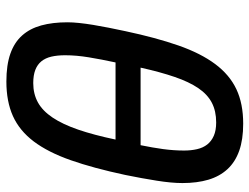

<svg xmlns="http://www.w3.org/2000/svg" viewBox="-112 -670 797 614"><g transform="rotate(90 287.0 -363.5)"><path d="M444.8 -414.1Q452.6 -452.1 457.3 -486.3Q461.9 -520.5 461.9 -553.2Q461.9 -575.7 457.5 -594.7Q453.1 -613.8 442.6 -627.2Q432.1 -640.6 414.8 -648.2Q397.5 -655.8 372.1 -655.8Q335.4 -655.8 308.8 -641.8Q282.2 -627.9 262.2 -598.4Q242.2 -568.8 226.6 -523.2Q210.9 -477.5 196.8 -414.1ZM376 -742.2Q426.8 -742.2 462.6 -729.5Q498.5 -716.8 521.5 -691.9Q544.4 -667 555.2 -630.9Q565.9 -594.7 565.9 -547.9Q565.9 -513.2 558.3 -465.6Q550.8 -418 540 -365.2Q518.1 -262.7 492.7 -190.4Q467.3 -118.2 432.9 -72.5Q398.4 -26.9 351.8 -5.9Q305.2 15.1 241.2 15.1Q188.5 15.1 152.3 2.4Q116.2 -10.3 94 -35.2Q71.8 -60.1 61.8 -96.4Q51.8 -132.8 51.8 -180.2Q51.8 -196.8 54 -217.8Q56.2 -238.8 60.1 -262.5Q64 -286.1 69.1 -312Q74.2 -337.9 80.1 -365.2Q101.1 -463.9 126 -535.2Q150.9 -606.4 185.3 -652.6Q219.7 -698.7 265.9 -720.5Q312 -742.2 376 -742.2ZM180.2 -334Q170.4 -288.6 163.8 -248.5Q157.2 -208.5 157.2 -172.9Q157.2 -147.9 161.6 -128.9Q166 -109.9 176.5 -96.9Q187 -84 204.1 -77.4Q221.2 -70.8 246.1 -70.8Q280.8 -70.8 307.9 -85.7Q335 -100.6 356.4 -132.6Q377.9 -164.6 395 -214.4Q412.1 -264.2 426.8 -334Z"/></g></svg>

Font: Clear Sans Medium
Style: Italic
Weight: 500
Italic angle: -12°
Foundry: Intel Corporation
Version: Version 1.00